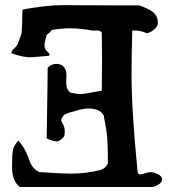

<svg xmlns="http://www.w3.org/2000/svg" viewBox="-20 -749 736 769"><path d="M567.4 -616.2Q564.5 -616.2 560.5 -618.7Q556.6 -621.1 543.9 -624Q531.2 -627 509.8 -627Q506.8 -526.4 506.8 -453.1Q506.8 -304.7 531.2 -60.5Q532.2 -50.8 542 -50.8Q546.9 -50.8 561.5 -55.2Q576.2 -59.6 584 -59.6Q594.7 -59.6 611.8 -51.8Q628.9 -43.9 628.9 -30.3Q628.9 -11.7 592.8 0H59.6Q28.3 -24.4 28.3 -79.1Q28.3 -133.8 32.2 -149.9Q36.1 -166 53.7 -186.5Q73.2 -163.1 84 -140.6Q94.7 -118.2 98.1 -106Q101.6 -93.8 110.4 -81.5Q119.1 -69.3 137.7 -59.6Q151.4 -58.6 196.3 -56.2Q241.2 -53.7 264.6 -53.7Q324.2 -53.7 378.9 -67.4Q402.3 -73.2 412.1 -94.7Q412.1 -163.1 409.7 -195.3Q407.2 -227.5 395.5 -286.1Q381.8 -314.5 332 -314.5Q312.5 -314.5 275.4 -302.7L268.6 -300.8Q260.7 -298.8 257.3 -297.9Q253.9 -296.9 246.6 -293.9Q239.3 -291 235.8 -287.6Q232.4 -284.2 229 -278.8Q225.6 -273.4 225.6 -266.6Q225.6 -262.7 232.4 -251Q239.3 -239.3 239.3 -223.6Q239.3 -210.9 237.3 -203.1Q219.7 -182.6 207 -182.6Q194.3 -182.6 167 -194.3Q170.9 -425.8 170.9 -477.5Q185.5 -493.2 205.1 -493.2Q246.1 -493.2 246.1 -445.3Q246.1 -441.4 245.6 -432.6Q245.1 -423.8 245.1 -418.9Q245.1 -389.6 262.7 -377.9Q289.1 -372.1 306.6 -372.1Q313.5 -372.1 387.7 -385.7Q388.7 -441.4 388.7 -510.7Q388.7 -574.2 387.7 -619.1Q380.9 -627 369.1 -627Q366.2 -627 361.3 -626.5Q356.4 -626 354.5 -626Q353.5 -626 339.4 -628.4Q325.2 -630.9 302.7 -633.3Q280.3 -635.7 259.8 -635.7Q224.6 -635.7 187.5 -628.9Q179.7 -618.2 173.3 -614.3Q167 -610.4 166 -606.4Q165 -602.5 159.2 -578.1Q158.2 -574.2 158.2 -566.4Q158.2 -552.7 168.5 -543.5Q178.7 -534.2 178.7 -531.2Q178.7 -529.3 175.8 -525.4Q161.1 -524.4 143.6 -522.9Q126 -521.5 116.2 -520.5Q106.4 -519.5 98.6 -519.5Q74.2 -519.5 26.4 -535.2V-536.1Q25.4 -537.1 25.4 -538.1Q25.4 -543.9 37.6 -555.7Q49.8 -567.4 51.8 -575.2Q54.7 -582 57.6 -590.3Q60.5 -598.6 61.5 -600.6Q62.5 -602.5 64.5 -609.4Q66.4 -616.2 66.4 -618.2Q66.4 -620.1 67.4 -630.4Q68.4 -640.6 68.4 -647.9Q68.4 -655.3 68.8 -674.3Q69.3 -693.4 70.3 -710.9Q168.9 -728.5 233.4 -728.5Q245.1 -728.5 311 -728Q377 -727.5 439.5 -727.5H537.1Q572.3 -715.8 591.3 -701.7Q610.4 -687.5 612.3 -661.1V-658.2Q612.3 -641.6 595.2 -628.9Q578.1 -616.2 567.4 -616.2Z"/></svg>

Font: LPEducational
Style: Medium
Weight: 500
Designer: Based on Essays1743, by John Stracke, which says:

Based on the typeface in a 1743 English translation of the essays of 
Version: Version 001.204